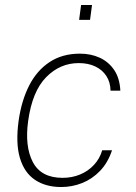

<svg xmlns="http://www.w3.org/2000/svg" viewBox="-20 -743 548 773"><path d="M226.5 10Q164 10 121 -18.8Q78 -47.5 60.2 -106.8Q42.5 -166 55 -257Q66.5 -338 97.5 -398.8Q128.5 -459.5 179.8 -493.2Q231 -527 302 -527Q345.5 -527 381.2 -510.8Q417 -494.5 439.5 -461.5Q462 -428.5 464.5 -378H425Q424.5 -412 408.2 -437Q392 -462 363.5 -475.5Q335 -489 297 -489Q221.5 -489 165.8 -432.2Q110 -375.5 93.5 -257Q79 -154 112.2 -90.5Q145.5 -27 232 -27Q270 -27 302.5 -40.5Q335 -54 358.2 -79Q381.5 -104 391.5 -138H431Q414.5 -88 382.8 -55Q351 -22 310.5 -6Q270 10 226.5 10ZM298.5 -663 306.5 -723H350.5L342.5 -663Z"/></svg>

Font: Public Sans Thin Thin
Style: Italic
Weight: 250
Italic angle: -8°
Version: Version 2.001